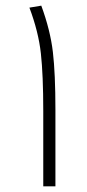

<svg xmlns="http://www.w3.org/2000/svg" viewBox="-20 -659 309 679"><path d="M133 -266Q133 -394 124.5 -470.5Q116 -547 84 -632L126 -639Q158 -552 167 -475Q176 -398 176 -271V0H133Z"/></svg>

Font: FiraGO ExtraLight
Style: Regular
Weight: 200
Designer: bBox Type
Foundry: bBox Type GmbH
Version: Version 1.001